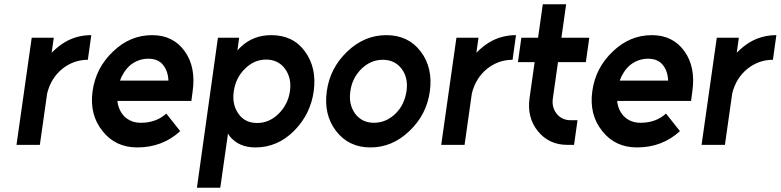

<svg xmlns="http://www.w3.org/2000/svg" viewBox="-20 -676 3643 896"><path d="M128 -500 57 0H166L200 -240Q218 -312 271 -355Q324 -397 390 -397L406 -512Q346 -512 295 -486Q266 -471 238 -446Q234 -443 230 -438.5Q226 -434 221 -430L231 -500Z M873 -205 879 -250Q895 -363 842 -437Q788 -512 690 -512Q587 -512 508 -436Q427 -360 412 -250Q397 -141 458 -65Q518 12 621 12Q738 12 821 -64L756 -146Q709 -103 637 -103Q590 -103 559 -134Q546 -148 538 -166Q530 -184 528 -205ZM672 -402Q718 -402 741 -373Q764 -345 766 -300H540Q556 -344 588 -372Q626 -402 672 -402Z M1096 -500 1088 -441Q1093 -446 1097.5 -451Q1102 -456 1107 -460Q1164 -512 1246 -512Q1348 -512 1403 -436Q1459 -360 1444 -250Q1429 -142 1351 -64Q1274 12 1172 12Q1095 12 1053 -39Q1051 -42 1048.5 -45.5Q1046 -49 1044 -53L1008 200H899L997 -500ZM1180 -102Q1237 -102 1281 -146Q1324 -189 1333 -250Q1342 -311 1310 -355Q1278 -398 1222 -398Q1166 -398 1123 -355Q1080 -313 1071 -250Q1062 -188 1093 -145Q1123 -102 1180 -102Z M1766 -397Q1823 -397 1855 -354Q1886 -312 1877 -250Q1872 -219 1860 -193.5Q1848 -168 1826 -146Q1782 -103 1725 -103Q1669 -103 1637 -146Q1606 -189 1615 -250Q1619 -281 1632 -307Q1645 -333 1666 -354Q1710 -397 1766 -397ZM1783 -512Q1681 -512 1601 -436Q1520 -359 1505 -250Q1490 -141 1548 -65Q1607 12 1709 12Q1811 12 1891 -65Q1971 -141 1986 -250Q2001 -360 1943 -436Q1885 -512 1783 -512Z M2110 -500 2039 0H2148L2182 -240Q2200 -312 2253 -355Q2306 -397 2372 -397L2388 -512Q2328 -512 2277 -486Q2248 -471 2220 -446Q2216 -443 2212 -438.5Q2208 -434 2203 -430L2213 -500Z M2513 -656 2491 -500H2413L2397 -386H2475L2451 -217Q2439 -127 2490 -64Q2542 0 2627 0H2659L2675 -115H2643Q2602 -115 2578 -145Q2554 -175 2560 -217L2584 -386H2714L2730 -500H2600L2622 -656Z M3205 -205 3211 -250Q3227 -363 3174 -437Q3120 -512 3022 -512Q2919 -512 2840 -436Q2759 -360 2744 -250Q2729 -141 2790 -65Q2850 12 2953 12Q3070 12 3153 -64L3088 -146Q3041 -103 2969 -103Q2922 -103 2891 -134Q2878 -148 2870 -166Q2862 -184 2860 -205ZM3004 -402Q3050 -402 3073 -373Q3096 -345 3098 -300H2872Q2888 -344 2920 -372Q2958 -402 3004 -402Z M3325 -500 3254 0H3363L3397 -240Q3415 -312 3468 -355Q3521 -397 3587 -397L3603 -512Q3543 -512 3492 -486Q3463 -471 3435 -446Q3431 -443 3427 -438.5Q3423 -434 3418 -430L3428 -500Z"/></svg>

Font: Unageo
Style: SemiBold-Italic
Weight: 600
Designer: Richard Sepsi
Foundry: Richard Sepsi
Version: Version 2.000